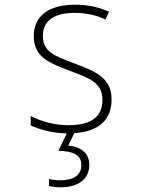

<svg xmlns="http://www.w3.org/2000/svg" viewBox="-20 -559 603 819"><path d="M240 240C315 240 361 203 361 145C361 95 327 67 271 62L297 9C405 2 456 -51 456 -134C456 -228 388 -254 296 -289C214 -320 163 -337 163 -406C163 -472 212 -504 299 -504C346 -504 393 -494 430 -476L445 -509C403 -528 355 -539 300 -539C187 -539 124 -490 124 -405C124 -313 195 -289 278 -257C363 -225 417 -206 417 -133C417 -66 376 -25 272 -25C213 -25 159 -40 111 -64V-24C147 -7 203 9 265 10L229 84C295 86 327 103 327 145C327 187 295 210 238 210C223 210 205 209 189 204V234C203 238 222 240 240 240Z"/></svg>

Font: Noto Sans Mono SemiCondensed ExtraLight
Style: Regular
Weight: 200
Width: 4
Designer: Monotype Design Team
Foundry: Monotype Imaging Inc.
Version: Version 2.014